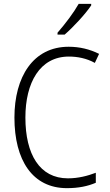

<svg xmlns="http://www.w3.org/2000/svg" viewBox="-20 -968 570 998"><path d="M279 -798V-788H316C361 -827 425 -896 454 -940V-948H389C363 -902 320 -845 279 -798ZM328 10C388 10 436 0 478 -18V-70C436 -54 387 -41 333 -41C186 -41 112 -166 112 -357C112 -538 187 -674 338 -674C382 -674 430 -665 473 -641L495 -688C447 -712 394 -725 337 -725C152 -725 55 -568 55 -357C55 -135 149 10 328 10Z"/></svg>

Font: Noto Sans Mono Condensed Light
Style: Regular
Weight: 300
Width: 3
Designer: Monotype Design Team
Foundry: Monotype Imaging Inc.
Version: Version 2.014